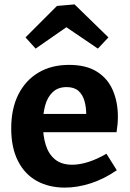

<svg xmlns="http://www.w3.org/2000/svg" viewBox="-20 -841 590 873"><path d="M275 12Q202 12 147 -18.5Q92 -49 61.5 -109.5Q31 -170 31 -257Q31 -347 63.5 -411.5Q96 -476 155 -511Q214 -546 294 -546Q372 -546 421 -515Q470 -484 493 -430.5Q516 -377 516 -310Q516 -293 514.5 -276Q513 -259 510 -240H144V-323H390L372 -310Q373 -350 364.5 -380.5Q356 -411 336.5 -428Q317 -445 283 -445Q244 -445 220 -422.5Q196 -400 185.5 -362Q175 -324 175 -277Q175 -224 188 -182Q201 -140 230.5 -116Q260 -92 308 -92Q342 -92 381.5 -104.5Q421 -117 464 -142L511 -67Q453 -27 392.5 -7.5Q332 12 275 12ZM142 -620 96 -671 239 -814 319 -821 473 -671 425 -620 232 -751 329 -750Z"/></svg>

Font: Bitter Thin
Style: Bold
Weight: 700
Version: Version 3.021